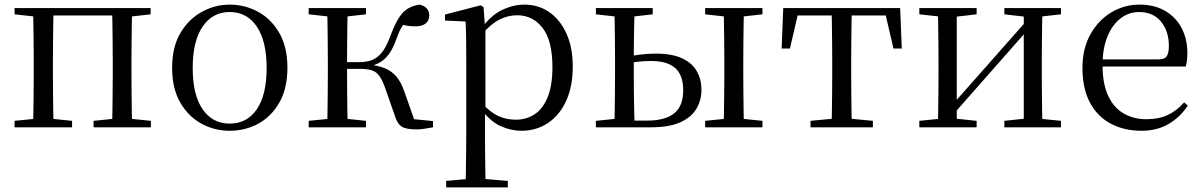

<svg xmlns="http://www.w3.org/2000/svg" viewBox="-20 -551 5204 831"><path d="M123 0Q124 -24 124.5 -65Q125 -106 125.5 -150Q126 -194 126 -229V-288Q126 -322 125.5 -366Q125 -410 124.5 -451Q124 -492 123 -516H212Q211 -492 210.5 -451Q210 -410 209.5 -366Q209 -322 209 -288V-229Q209 -194 209.5 -150Q210 -106 210.5 -65Q211 -24 212 0ZM465 0Q466 -24 466.5 -65Q467 -106 467.5 -150Q468 -194 468 -229V-288Q468 -322 467.5 -366Q467 -410 466.5 -451Q466 -492 465 -516H552Q551 -492 550.5 -451Q550 -410 549.5 -366Q549 -322 549 -288V-229Q549 -194 549.5 -150Q550 -106 550.5 -65Q551 -24 552 0ZM43 0V-28L153 -39H185L292 -28V0ZM385 0V-28L493 -39H526L633 -28V0ZM43 -489V-516H167V-477H153ZM509 -477V-516H632V-489L526 -477ZM167 -484V-516H509V-484Z M974 15Q908 15 851.5 -16Q795 -47 760 -107.5Q725 -168 725 -258Q725 -348 761 -408.5Q797 -469 854 -500Q911 -531 974 -531Q1039 -531 1096 -500.5Q1153 -470 1188.5 -409Q1224 -348 1224 -258Q1224 -168 1189 -107Q1154 -46 1097.5 -15.5Q1041 15 974 15ZM974 -16Q1049 -16 1091.5 -78Q1134 -140 1134 -257Q1134 -373 1091.5 -436Q1049 -499 974 -499Q900 -499 857 -436Q814 -373 814 -257Q814 -140 857 -78Q900 -16 974 -16Z M1316 0V-28L1426 -39H1458L1564 -28V0ZM1316 -489V-516H1564V-489L1458 -477H1426ZM1396 0Q1397 -24 1397.5 -65Q1398 -106 1398.5 -150Q1399 -194 1399 -229V-288Q1399 -322 1398.5 -366Q1398 -410 1397.5 -451Q1397 -492 1396 -516H1485Q1484 -492 1483.5 -450.5Q1483 -409 1482.5 -362.5Q1482 -316 1482 -278V-258Q1482 -209 1482.5 -158.5Q1483 -108 1483.5 -66Q1484 -24 1485 0ZM1690 -47 1646 -173Q1634 -206 1621 -223.5Q1608 -241 1588 -247Q1568 -253 1536 -253H1440V-282H1535Q1565 -282 1588.5 -290.5Q1612 -299 1632 -323Q1652 -347 1669 -394Q1695 -465 1722.5 -495Q1750 -525 1797 -531Q1838 -520 1838 -484Q1838 -462 1822.5 -449.5Q1807 -437 1779 -437Q1756 -437 1740 -440Q1724 -443 1707 -448L1754 -479Q1735 -459 1722 -439.5Q1709 -420 1696 -383Q1681 -341 1663 -316.5Q1645 -292 1622 -279.5Q1599 -267 1570 -262L1571 -272Q1616 -268 1646 -255.5Q1676 -243 1696.5 -218.5Q1717 -194 1731 -152L1780 -13L1723 -40L1854 -27V0Q1838 3 1818.5 6Q1799 9 1783 9Q1737 9 1718.5 -3Q1700 -15 1690 -47Z M1911 260V232L2022 222H2059L2178 232V260ZM1995 260Q1996 226 1996.5 185.5Q1997 145 1997.5 103.5Q1998 62 1998 27V-287Q1998 -338 1997.5 -379.5Q1997 -421 1995 -458L1906 -462V-488L2060 -528L2073 -520L2079 -435L2081 -430V-79L2079 -69V27Q2079 61 2079.5 102.5Q2080 144 2080.5 185Q2081 226 2082 260ZM2237 15Q2192 15 2147 -5Q2102 -25 2064 -77H2051L2065 -105Q2103 -64 2137.5 -48.5Q2172 -33 2213 -33Q2257 -33 2292.5 -55.5Q2328 -78 2349.5 -128.5Q2371 -179 2371 -261Q2371 -375 2328.5 -430Q2286 -485 2218 -485Q2180 -485 2143 -467Q2106 -449 2061 -398L2051 -425H2062Q2101 -482 2150.5 -506.5Q2200 -531 2250 -531Q2311 -531 2358 -498Q2405 -465 2432 -405Q2459 -345 2459 -263Q2459 -177 2430.5 -114.5Q2402 -52 2351.5 -18.5Q2301 15 2237 15Z M2674 0V-29H2780Q2859 -29 2898 -60.5Q2937 -92 2937 -160Q2937 -225 2903 -256Q2869 -287 2797 -287Q2766 -287 2737.5 -283.5Q2709 -280 2681 -274V-305Q2715 -310 2749.5 -314.5Q2784 -319 2817 -319Q2889 -319 2932.5 -298.5Q2976 -278 2996 -242.5Q3016 -207 3016 -163Q3016 -117 2994 -80Q2972 -43 2924 -21.5Q2876 0 2797 0ZM2639 0Q2640 -24 2640.5 -65Q2641 -106 2641.5 -150Q2642 -194 2642 -229V-288Q2642 -322 2641.5 -366Q2641 -410 2640.5 -451Q2640 -492 2639 -516H2727Q2726 -492 2725 -451Q2724 -410 2723.5 -366Q2723 -322 2723 -287V-229Q2723 -194 2723.5 -150Q2724 -106 2725 -65Q2726 -24 2727 0ZM3111 0Q3113 -24 3113.5 -65Q3114 -106 3114.5 -150Q3115 -194 3115 -229V-288Q3115 -322 3114.5 -366Q3114 -410 3113.5 -451Q3113 -492 3111 -516H3200Q3199 -492 3198.5 -451Q3198 -410 3197.5 -366Q3197 -322 3197 -288V-229Q3197 -194 3197.5 -150Q3198 -106 3198.5 -65Q3199 -24 3200 0ZM2559 -489V-516H2805V-489L2700 -477H2667ZM3032 0V-28L3140 -39H3173L3280 -28V0ZM3032 -489V-516H3280V-489L3173 -477H3140ZM2559 0V-28L2667 -39H2685V0Z M3363 -341 3370 -516H3876L3883 -341H3847L3807 -513L3849 -484H3397L3439 -513L3399 -341ZM3488 0V-28L3603 -39H3643L3758 -28V0ZM3579 0Q3580 -24 3580.5 -65Q3581 -106 3581.5 -150Q3582 -194 3582 -229V-288Q3582 -322 3581.5 -366Q3581 -410 3580.5 -451Q3580 -492 3579 -516H3667Q3666 -492 3665.5 -451Q3665 -410 3664.5 -366Q3664 -322 3664 -288V-229Q3664 -194 3664.5 -150Q3665 -106 3665.5 -65Q3666 -24 3667 0Z M3959 0V-28L4068 -39H4102L4207 -28V0ZM4327 0V-28L4430 -39H4464L4572 -28V0ZM4039 0Q4040 -24 4040.5 -65Q4041 -106 4041.5 -150Q4042 -194 4042 -229V-288Q4042 -322 4041.5 -366Q4041 -410 4040.5 -451Q4040 -492 4039 -516H4121V0ZM4098 -47 4063 -66H4074L4251 -266L4432 -471L4466 -451H4454L4276 -249ZM4411 0V-516H4492Q4491 -492 4490.5 -451Q4490 -410 4489.5 -366Q4489 -322 4489 -288V-229Q4489 -194 4489.5 -150Q4490 -106 4490.5 -65Q4491 -24 4492 0ZM3959 -489V-516H4207V-489L4103 -477H4069ZM4327 -489V-516H4572V-489L4465 -477H4430Z M4920 15Q4847 15 4789 -15Q4731 -45 4698 -106Q4665 -167 4665 -257Q4665 -341 4699.5 -402.5Q4734 -464 4790 -497.5Q4846 -531 4912 -531Q4977 -531 5023.5 -503.5Q5070 -476 5094.5 -429Q5119 -382 5119 -323Q5119 -287 5112 -263H4704V-294H4994Q5021 -294 5030 -308Q5039 -322 5039 -352Q5039 -416 5005 -457.5Q4971 -499 4910 -499Q4866 -499 4830 -471.5Q4794 -444 4773 -392.5Q4752 -341 4752 -269Q4752 -188 4776.5 -136Q4801 -84 4844 -59.5Q4887 -35 4942 -35Q4995 -35 5034.5 -53.5Q5074 -72 5105 -108L5121 -94Q5088 -44 5038 -14.5Q4988 15 4920 15Z"/></svg>

Font: Noto Serif SC
Style: Regular
Weight: 400
Designer: Ryoko NISHIZUKA 西塚涼子 (kana & ideographs); Frank Grießhammer (Latin, Greek & Cyrillic); Wenlong ZHANG 张文龙 (bopomofo); San
Foundry: Adobe
Version: Version 2.002-H1;hotconv 1.1.0;makeotfexe 2.6.0